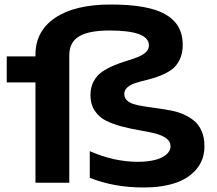

<svg xmlns="http://www.w3.org/2000/svg" viewBox="-20 -810 960 851"><path d="M137.2 -567.9Q137.2 -672.4 224.6 -731.2Q312 -790 471.2 -790Q637.7 -790 713.9 -746.1Q790 -702.1 790 -611.8Q790 -572.8 775.6 -543.9Q761.2 -515.1 738.5 -499.8Q715.8 -484.4 688.2 -473.6Q660.6 -462.9 632.8 -456.3Q605 -449.7 582.3 -442.6Q559.6 -435.5 545.2 -423.3Q530.8 -411.1 530.8 -393.1Q530.8 -376 543 -364.7Q555.2 -353.5 575.7 -347.7Q596.2 -341.8 622.8 -337.9Q649.4 -334 679 -329.8Q708.5 -325.7 738 -320.1Q767.6 -314.5 794.2 -302.7Q820.8 -291 841.3 -273.9Q861.8 -256.8 874 -228.3Q886.2 -199.7 886.2 -162.1Q886.2 -101.6 850.3 -59.6Q814.5 -17.6 755.1 1.7Q695.8 21 617.2 21Q484.4 21 377.9 -22V-140.1Q485.4 -92.8 590.8 -92.8Q630.9 -92.8 662.8 -100.1Q694.8 -107.4 715.3 -123.5Q735.8 -139.6 735.8 -162.1Q735.8 -183.6 716.3 -197.5Q696.8 -211.4 665.5 -219Q634.3 -226.6 596.4 -232.9Q558.6 -239.3 520.5 -249.3Q482.4 -259.3 451.2 -274.4Q419.9 -289.6 400.4 -318.6Q380.9 -347.7 380.9 -388.2Q380.9 -423.3 395.3 -449.7Q409.7 -476.1 432.4 -491.7Q455.1 -507.3 482.7 -519Q510.3 -530.8 538.1 -539.1Q565.9 -547.4 588.6 -556.2Q611.3 -564.9 625.7 -577.9Q640.1 -590.8 640.1 -608.9Q640.1 -674.8 465.8 -674.8Q373.5 -674.8 330.3 -648.7Q287.1 -622.6 287.1 -564.9V0H137.2V-444.8H9.8V-560.1H137.2Z"/></svg>

Font: Mattone
Style: Regular
Weight: 400
Width: 6
Designer: Nunzio Mazzaferro
Foundry: Collletttivo
Version: Version 2.000;Glyphs 3.2 (3217)